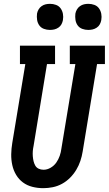

<svg xmlns="http://www.w3.org/2000/svg" viewBox="-20 -973 567 1001"><path d="M205 8Q176 8 148.5 1Q121 -6 99.5 -22Q78 -38 64 -61.5Q50 -85 44 -112.5Q38 -140 38.5 -169Q39 -198 44 -228L112 -639H84V-735H267V-639H225L155 -212Q152 -198 151 -185Q150 -172 151 -158.5Q152 -145 155 -132.5Q158 -120 164 -109.5Q170 -99 181.5 -93.5Q193 -88 207 -88Q226 -88 244 -98.5Q262 -109 273.5 -125.5Q285 -142 291.5 -161Q298 -180 300 -198L373 -639H344V-735H527V-639H486L411 -183Q407 -158 399 -134Q391 -110 377.5 -87.5Q364 -65 345 -46Q326 -27 303 -14.5Q280 -2 255 3Q230 8 206 8ZM440 -817Q424 -817 409 -822.5Q394 -828 385 -840.5Q376 -853 373.5 -869Q371 -885 373 -902Q375 -913 381 -923.5Q387 -934 397 -941Q407 -948 418 -950.5Q429 -953 441 -953Q457 -953 472 -947.5Q487 -942 496 -929.5Q505 -917 508 -901Q511 -885 508 -868Q506 -857 500.5 -846.5Q495 -836 484.5 -829Q474 -822 463 -819.5Q452 -817 440 -817ZM240 -817Q224 -817 209 -822.5Q194 -828 185 -840.5Q176 -853 173.5 -869Q171 -885 173 -902Q175 -913 181 -923.5Q187 -934 197 -941Q207 -948 218 -950.5Q229 -953 241 -953Q257 -953 272 -947.5Q287 -942 296 -929.5Q305 -917 308 -901Q311 -885 308 -868Q306 -857 300.5 -846.5Q295 -836 284.5 -829Q274 -822 263 -819.5Q252 -817 240 -817Z"/></svg>

Font: Iosevka Curly Slab
Style: Bold Italic
Weight: 700
Italic angle: -9°
Monospace: yes
Designer: Belleve Invis
Foundry: Belleve Invis
Version: Version 22.1.2; ttfautohint (v1.8.4)